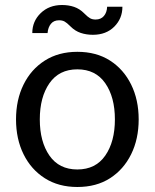

<svg xmlns="http://www.w3.org/2000/svg" viewBox="-20 -737 618 767"><path d="M289 10Q214 10 159 -25Q104 -60 74 -121Q44 -182 44 -260Q44 -338 74 -399Q104 -460 159 -495Q214 -530 289 -530Q365 -530 419.5 -495Q474 -460 504 -399Q534 -338 534 -260Q534 -182 504 -121Q474 -60 419.5 -25Q365 10 289 10ZM289 -60Q362 -60 400.5 -115.5Q439 -171 439 -260Q439 -349 400.5 -404.5Q362 -460 289 -460Q216 -460 177.5 -404.5Q139 -349 139 -260Q139 -171 177.5 -115.5Q216 -60 289 -60ZM351 -598Q325 -598 302.5 -605.5Q280 -613 262 -631L260 -633Q247 -646 238 -651Q229 -656 216 -656Q195 -656 183.5 -642Q172 -628 170 -605H109Q109 -652 142.5 -684.5Q176 -717 228 -717Q254 -717 276 -709.5Q298 -702 316 -684L318 -682Q331 -669 340 -664Q349 -659 362 -659Q383 -659 395 -673Q407 -687 408 -710H469Q469 -663 436.5 -630.5Q404 -598 351 -598Z"/></svg>

Font: Hedvig Letters Sans
Style: Regular
Weight: 400
Designer: Alexander Örn & Tor Weibull
Foundry: Kanon Foundry
Version: Version 1.000; ttfautohint (v1.8.4.7-5d5b)